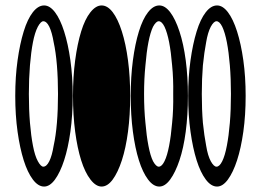

<svg xmlns="http://www.w3.org/2000/svg" viewBox="-20 -675 966 705"><path d="M777 -655Q755 -655 735.5 -630Q716 -605 702 -559.5Q688 -514 679.5 -453.5Q671 -393 671 -323Q671 -252 679.5 -191.5Q688 -131 702 -86.5Q716 -42 735.5 -16Q755 10 777 10Q798 10 817 -16Q836 -42 850.5 -86.5Q865 -131 873.5 -191.5Q882 -252 882 -323Q882 -393 873.5 -453.5Q865 -514 850.5 -559.5Q836 -605 817 -630Q798 -655 777 -655ZM775 -597Q786 -597 796 -577Q806 -556 813 -520Q820 -484 824 -435Q828 -386 828 -330Q828 -272 824 -224Q820 -176 813 -140Q806 -103 796 -83Q786 -63 775 -63Q765 -63 754 -83Q743 -103 737 -140Q730 -176 725 -224Q721 -272 721 -330Q721 -386 725 -435Q730 -484 737 -520Q743 -556 754 -577Q765 -597 775 -597ZM565 -655Q543 -655 523.5 -630Q504 -605 490 -559.5Q476 -514 468 -453.5Q460 -393 460 -323Q460 -252 468 -191.5Q476 -131 490 -86.5Q504 -42 523.5 -16Q543 10 565 10Q586 10 605 -16Q624 -42 639 -86.5Q654 -131 662 -191.5Q670 -252 670 -323Q670 -393 662 -453.5Q654 -514 639 -559.5Q624 -605 605 -630Q586 -655 565 -655ZM563 -597Q574 -597 584 -577Q594 -556 601 -520Q608 -484 612 -435Q617 -386 616 -330Q617 -272 612 -224Q608 -176 601 -140Q594 -103 584 -83Q574 -63 563 -63Q553 -63 542 -83Q532 -103 525 -140Q518 -176 514 -224Q509 -272 509 -330Q509 -386 514 -435Q518 -484 525 -520Q532 -556 542 -577Q553 -597 563 -597ZM353 -655Q332 -655 312 -630Q292 -605 278 -559.5Q264 -514 256 -453.5Q248 -393 248 -323Q248 -252 256 -191.5Q264 -131 278 -86.5Q292 -42 312 -16Q332 10 353 10Q375 10 394 -16Q413 -42 427.5 -86.5Q442 -131 450 -191.5Q458 -252 458 -323Q458 -393 450 -453.5Q442 -514 427.5 -559.5Q413 -605 394 -630Q375 -655 353 -655ZM142 -655Q120 -655 100.5 -630Q81 -605 67 -559.5Q53 -514 44.5 -453.5Q36 -393 36 -323Q36 -252 44.5 -191.5Q53 -131 67 -86.5Q81 -42 100.5 -16Q120 10 142 10Q163 10 182 -16Q201 -42 215.5 -86.5Q230 -131 238.5 -191.5Q247 -252 247 -323Q247 -393 238.5 -453.5Q230 -514 215.5 -559.5Q201 -605 182 -630Q163 -655 142 -655ZM139 -597Q151 -597 161 -577Q171 -556 177 -520Q185 -484 189 -435Q193 -386 193 -330Q193 -272 189 -224Q185 -176 177 -140Q171 -103 161 -83Q151 -63 139 -63Q130 -63 119 -83Q108 -103 101 -140Q94 -176 90 -224Q86 -272 86 -330Q86 -386 90 -435Q94 -484 101 -520Q108 -556 119 -577Q130 -597 139 -597Z"/></svg>

Font: binaryhoriontal115
Style: Book
Weight: 400
Designer: Jelle Bosma - Monotype Design Team
Foundry: Monotype Imaging Inc.
Version: Version 2.003